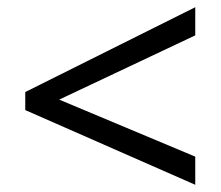

<svg xmlns="http://www.w3.org/2000/svg" viewBox="-20 -628 612 532"><path d="M521 -116V-194L144 -352L521 -530V-608L50 -373V-323Z"/></svg>

Font: Noto Sans Mro
Style: Regular
Weight: 400
Designer: Monotype Design Team
Foundry: Monotype Imaging Inc.
Version: Version 2.001